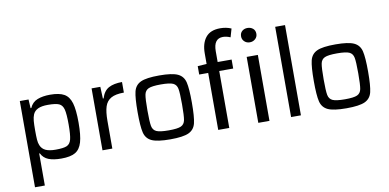

<svg xmlns="http://www.w3.org/2000/svg" viewBox="-88 -1083 3151 1557"><g transform="rotate(-10 1487.5 -304.5)"><path d="M87 -510H159L163 -438H169Q189 -484 232.5 -501Q276 -518 337 -518Q413 -518 453 -495Q493 -472 509.5 -416.5Q526 -361 526 -256Q526 -150 509.5 -94Q493 -38 453.5 -15Q414 8 339 8Q274 8 233.5 -8Q193 -24 173 -64H168V200H87ZM444 -255Q444 -341 434.5 -378Q425 -415 397.5 -427.5Q370 -440 305 -440Q254 -440 224 -426Q194 -412 182 -383Q173 -361 170.5 -332Q168 -303 168 -255Q168 -206 170 -178Q172 -150 180 -131Q193 -99 223 -85Q253 -71 305 -71Q370 -71 397.5 -83Q425 -95 434.5 -132Q444 -169 444 -255Z M678 -510H750L754 -413H760Q778 -473 820 -495.5Q862 -518 930 -518V-431Q861 -431 824 -410Q787 -389 773 -345.5Q759 -302 759 -228V0H678Z M1012 -255Q1012 -372 1024.5 -423.5Q1037 -475 1083 -496.5Q1129 -518 1236 -518Q1342 -518 1388 -496.5Q1434 -475 1446.5 -423.5Q1459 -372 1459 -255Q1459 -138 1446.5 -86.5Q1434 -35 1388 -13.5Q1342 8 1236 8Q1129 8 1083 -13.5Q1037 -35 1024.5 -86.5Q1012 -138 1012 -255ZM1378 -255Q1378 -349 1371.5 -383.5Q1365 -418 1337 -431Q1309 -444 1236 -444Q1163 -444 1134.5 -431Q1106 -418 1099.5 -383.5Q1093 -349 1093 -255Q1093 -161 1099.5 -126.5Q1106 -92 1134.5 -79Q1163 -66 1236 -66Q1309 -66 1337 -79Q1365 -92 1371.5 -126.5Q1378 -161 1378 -255Z M1722 0H1631V-469H1557V-538L1631 -543V-630Q1631 -713 1669.5 -761Q1708 -809 1789 -809Q1839 -809 1880 -791L1860 -722Q1828 -736 1799 -736Q1722 -736 1722 -632V-543H1837V-469H1722ZM2053 0H1961V-543H2053ZM2007 -655Q1981 -655 1963 -672Q1945 -689 1945 -714Q1945 -742 1963 -757.5Q1981 -773 2007 -773Q2034 -773 2052.5 -757.5Q2071 -742 2071 -714Q2071 -689 2052.5 -672Q2034 -655 2007 -655Z M2231 0V-743H2312V0Z M2463 -255Q2463 -372 2475.5 -423.5Q2488 -475 2534 -496.5Q2580 -518 2687 -518Q2793 -518 2839 -496.5Q2885 -475 2897.5 -423.5Q2910 -372 2910 -255Q2910 -138 2897.5 -86.5Q2885 -35 2839 -13.5Q2793 8 2687 8Q2580 8 2534 -13.5Q2488 -35 2475.5 -86.5Q2463 -138 2463 -255ZM2829 -255Q2829 -349 2822.5 -383.5Q2816 -418 2788 -431Q2760 -444 2687 -444Q2614 -444 2585.5 -431Q2557 -418 2550.5 -383.5Q2544 -349 2544 -255Q2544 -161 2550.5 -126.5Q2557 -92 2585.5 -79Q2614 -66 2687 -66Q2760 -66 2788 -79Q2816 -92 2822.5 -126.5Q2829 -161 2829 -255Z"/></g></svg>

Font: Source Han Sans & Saira Hybrid
Style: Regular
Weight: 400
Designer: Ryoko NISHIZUKA 西塚涼子 (kana & ideographs); Paul D. Hunt (Latin, Greek & Cyrillic); Wenlong ZHANG 张文龙 (bopomofo); Sandoll 
Foundry: Adobe Systems Incorporated
Version: Version 1.00;August 2, 2021;FontCreator 13.0.0.2675 64-bit